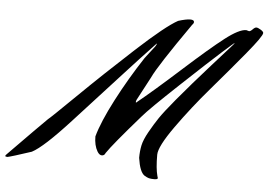

<svg xmlns="http://www.w3.org/2000/svg" viewBox="-269 -750 1316 942"><g transform="rotate(5 389.0 -279.0)"><path d="M909 -649 923 -645Q930 -645 940 -655.5Q950 -666 957.5 -666Q965 -666 979 -657.5Q993 -649 993 -642Q993 -626 920 -537.5Q847 -449 760 -348Q673 -247 600 -144.5Q527 -42 527 -2Q527 66 537 102L540 112Q540 119 523 119Q506 119 496.5 116.5Q487 114 474 106Q450 90 440 21Q440 -12 446 -40.5Q452 -69 474.5 -109Q497 -149 518.5 -181Q540 -213 594 -278Q665 -363 753 -461.5Q841 -560 849.5 -569.5Q858 -579 858 -581Q858 -583 801.5 -532.5Q745 -482 606.5 -352Q468 -222 435 -183Q304 -33 274 12Q269 25 256.5 25Q244 25 234 8Q217 -21 217 -65Q237 -138 295 -249.5Q353 -361 424 -469L471 -530Q478 -541 478 -544L477 -545Q476 -545 400 -463Q324 -381 310 -365L96 -131Q-31 8 -87 37Q-184 69 -204 73Q-215 73 -215 69Q-215 65 -205 56Q-59 -93 -22 -129Q-14 -134 109 -254.5Q232 -375 372.5 -504Q513 -633 572 -665Q611 -677 630.5 -677Q650 -677 650 -666Q650 -659 641 -650Q490 -434 464 -377L403 -262Q400 -255 400 -252Q400 -246 402 -248Q481 -312 609.5 -428Q738 -544 806 -596.5Q874 -649 909 -649Z"/></g></svg>

Font: Mr Dafoe
Style: Regular
Weight: 400
Designer: Alejandro Paul
Foundry: Alejandro Paul
Version: Version 1.000